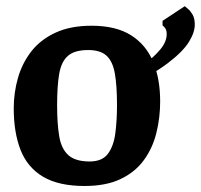

<svg xmlns="http://www.w3.org/2000/svg" viewBox="-20 -595 658 629"><path d="M257 14.3Q172.1 14.3 121 -16.1Q69.9 -46.5 47.4 -103.7Q25 -160.9 25 -240Q25 -291.6 39 -340.3Q53.1 -389 83.2 -427.4Q113.4 -465.7 162.3 -488.2Q211.2 -510.7 279.9 -510.7Q360.1 -510.7 409.6 -479.3Q459 -447.9 481.9 -392.1Q504.7 -336.2 504.7 -263Q504.7 -209.5 492.3 -159.6Q480 -109.7 451.4 -70.5Q422.8 -31.2 375.1 -8.5Q327.5 14.3 257 14.3ZM273.6 -66Q315 -66 333.7 -91.4Q352.5 -116.8 357.9 -159Q363.3 -201.3 363.3 -250.3Q363.3 -315 356.2 -354.6Q349.1 -394.2 328.9 -412.6Q308.6 -431.1 269 -431.1Q224.7 -431.1 202.9 -412.3Q181.1 -393.6 174.1 -354Q167.1 -314.4 167.1 -250.3Q167.1 -189.7 174 -148.7Q180.8 -107.7 203.8 -86.9Q226.9 -66 273.6 -66ZM389 -305.8 389.1 -346.2Q420.7 -362.6 452.2 -384.8Q483.6 -407.1 504.8 -432.6Q526.1 -458 526.1 -483Q526.1 -494.4 522.4 -500.8Q518.8 -507.1 512.5 -511.7V-526.7L585.3 -574.7Q587.8 -572.7 595.6 -566.2Q603.4 -559.7 610.8 -547.4Q618.1 -535.1 618.1 -514.1Q618.1 -488.6 598.6 -457.2Q579.1 -425.7 529.6 -388Q480 -350.3 389 -305.8Z"/></svg>

Font: Faustina Light
Style: Regular
Weight: 300
Designer: Alfonso Garcia
Foundry: http://www.omnibus-type.com
Version: Version 1.200